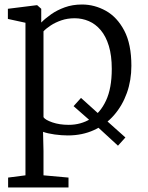

<svg xmlns="http://www.w3.org/2000/svg" viewBox="-20 -590 658 852"><path d="M401 -36 306.5 -119 339.5 -155.5 432 -72ZM503.5 56.5 417 -23 448 -59 536.5 20ZM563 -298Q563 -233.5 543 -177.5Q523 -121.5 486 -79Q449 -36.5 397 -12.8Q345 11 281 11Q254 11 222.8 6.8Q191.5 2.5 171 -5L173 80V188L284 198V242H16V198L93 188V-489L15 -506V-551L143 -567H145L163 -551V-490Q180.5 -508 206.8 -526.5Q233 -545 267.5 -557.5Q302 -570 344 -570Q399.5 -570 449.8 -542Q500 -514 531.5 -454Q563 -394 563 -298ZM311 -509Q279.5 -509 252.5 -499.8Q225.5 -490.5 205 -477Q184.5 -463.5 173 -451V-70Q180.5 -58 212.2 -47Q244 -36 285 -36Q338.5 -36 381.8 -62.5Q425 -89 450.5 -143.8Q476 -198.5 476 -284Q476 -343.5 463 -386.2Q450 -429 427 -456.2Q404 -483.5 374.2 -496.2Q344.5 -509 311 -509Z"/></svg>

Font: Merriweather 7pt Light
Style: Regular
Weight: 300
Designer: Eben Sorkin
Foundry: Eben Sorkin
Version: Version 2.200;gftools[0.9.31]